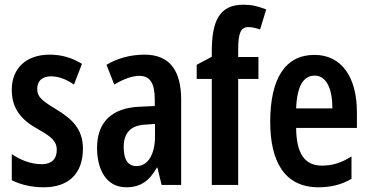

<svg xmlns="http://www.w3.org/2000/svg" viewBox="-20 -785 1570 815"><path d="M332 -154C332 -237 286 -280 220 -320C154 -360 138 -375 138 -408C138 -441 159 -461 196 -461C231 -461 264 -447 294 -426L328 -514C285 -540 242 -553 191 -553C92 -553 30 -496 30 -404C30 -323 71 -276 139 -238C205 -202 221 -181 221 -149C221 -109 198 -88 157 -88C111 -88 64 -107 30 -131V-20C68 -1 114 10 166 10C270 10 332 -47 332 -154Z M594 -553C534 -553 479 -538 432 -510L465 -426C507 -451 542 -463 572 -463C618 -463 637 -430 637 -362V-335L572 -332C456 -327 392 -268 392 -157C392 -70 428 10 516 10C577 10 615 -18 646 -74H648L666 0H749V-362C749 -487 699 -553 594 -553ZM597 -256 638 -259V-207C638 -128 607 -80 560 -80C524 -80 505 -106 505 -161C505 -221 535 -253 597 -256Z M1077 -450V-543H991V-574C991 -645 1002 -670 1034 -670C1050 -670 1066 -666 1084 -660L1110 -745C1074 -759 1048 -765 1013 -765C914 -765 879 -700 879 -567V-544L815 -510V-450H879V0H991V-450Z M1315 -552C1191 -552 1127 -452 1127 -268C1127 -102 1186 10 1332 10C1384 10 1430 -1 1472 -26V-121C1428 -93 1390 -82 1346 -82C1273 -82 1238 -134 1237 -242H1495V-309C1495 -453 1433 -552 1315 -552ZM1316 -464C1366 -464 1391 -407 1391 -325H1237C1241 -422 1269 -464 1316 -464Z"/></svg>

Font: Noto Sans Devanagari ExtraCondensed SemiBold
Style: Regular
Weight: 600
Width: 2
Designer: Jelle Bosma - Monotype Design Team
Foundry: Monotype Imaging Inc.
Version: Version 2.004